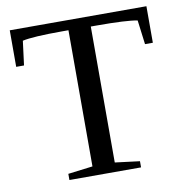

<svg xmlns="http://www.w3.org/2000/svg" viewBox="-75 -726 761 797"><g transform="rotate(-10 305.0 -327.5)"><path d="M154 0V-26L258 -39V-613H233Q107 -613 64 -603L51 -501H18V-655H594V-501H561L548 -603Q504 -612 376 -612H352V-39L456 -26V0Z"/></g></svg>

Font: Libra Serif Modern
Style: Regular
Weight: 400
Designer: Stefan Peev, Context Ltd
Foundry: Stefan Peev, Context Ltd
Version: Version 1.000